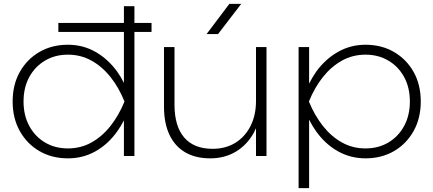

<svg xmlns="http://www.w3.org/2000/svg" viewBox="-20 -802 2228 987"><path d="M329 12Q247 12 183 -25Q119 -62 82 -128Q45 -194 45 -280Q45 -367 82 -432.5Q119 -498 183 -535Q247 -572 329 -572Q407 -572 471.5 -535Q536 -498 583 -433Q602 -406 617 -376V-638H280V-684H617V-770H671V-684H759V-638H671V0H617V-183Q602 -154 583 -127Q536 -61 471.5 -24.5Q407 12 329 12ZM329 -39Q395 -39 450 -69.5Q505 -100 548 -154.5Q591 -209 620 -280Q591 -352 548 -406Q505 -460 450 -490.5Q395 -521 329 -521Q263 -521 211.5 -490.5Q160 -460 130.5 -406Q101 -352 101 -280Q101 -209 130.5 -154.5Q160 -100 211.5 -69.5Q263 -39 329 -39Z M1061 12Q985 12 932 -19Q879 -50 851 -109.5Q823 -169 823 -254V-560H877V-265Q877 -153 927 -95Q977 -37 1073 -37Q1140 -37 1190 -68Q1240 -99 1268 -154.5Q1296 -210 1296 -283V-560H1350V0H1296V-143Q1291 -131 1285 -120Q1250 -57 1192.5 -22.5Q1135 12 1061 12ZM1159 -782H1220L1101 -627H1042Z M1515 -560H1569V-372Q1585 -404 1605 -433Q1652 -498 1717 -535Q1782 -572 1859 -572Q1941 -572 2005 -535Q2069 -498 2106 -432.5Q2143 -367 2143 -280Q2143 -194 2106 -128Q2069 -62 2005 -25Q1941 12 1859 12Q1782 12 1717 -24.5Q1652 -61 1605 -127Q1585 -155 1569 -187V165H1515ZM2087 -280Q2087 -352 2057.5 -406Q2028 -460 1976.5 -490.5Q1925 -521 1859 -521Q1793 -521 1738 -490.5Q1683 -460 1640 -406Q1597 -352 1568 -280Q1597 -209 1640 -154.5Q1683 -100 1738 -69.5Q1793 -39 1859 -39Q1925 -39 1976.5 -69.5Q2028 -100 2057.5 -154.5Q2087 -209 2087 -280Z"/></svg>

Font: Bounded
Style: Regular
Weight: 200
Designer: Vlad Churkin
Version: Version 1.0